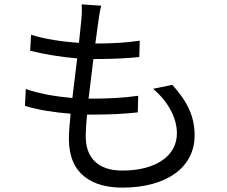

<svg xmlns="http://www.w3.org/2000/svg" viewBox="-20 -812 1040 878"><path d="M98 -405 94 -328C155 -309 228 -298 303 -292C298 -245 295 -205 295 -177C295 -13 404 46 540 46C738 46 870 -44 870 -193C870 -279 837 -348 768 -424L680 -406C753 -344 789 -269 789 -202C789 -99 692 -32 540 -32C426 -32 372 -92 372 -189C372 -213 374 -248 378 -288H414C482 -288 544 -291 610 -298L612 -374C542 -364 472 -361 404 -361H385L407 -542H414C495 -542 553 -545 617 -551L619 -626C561 -617 493 -613 416 -613L430 -716C433 -738 436 -759 443 -786L353 -792C355 -773 355 -755 352 -721L341 -616C267 -621 185 -633 122 -653L118 -580C181 -564 260 -551 333 -545L311 -364C240 -370 164 -382 98 -405Z"/></svg>

Font: Noto Sans CJK HK
Style: Regular
Weight: 400
Designer: Ryoko NISHIZUKA 西塚涼子 (kana, bopomofo & ideographs); Paul D. Hunt (Latin, Greek & Cyrillic); Sandoll Communications 산돌커뮤니
Foundry: Adobe
Version: Version 2.004;hotconv 1.0.118;makeotfexe 2.5.65603